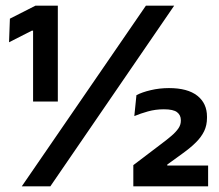

<svg xmlns="http://www.w3.org/2000/svg" viewBox="-20 -659 774 679"><path d="M97 -300V-550.5H92.5L12 -509.5L15 -593L105.5 -639H184.5V-300ZM57 0 496 -639H596L158 0ZM451.5 0V-75L549 -149Q570.5 -165 586.2 -178.5Q602 -192 610.8 -204.8Q619.5 -217.5 619.5 -231.5V-234.5Q619.5 -252 606.2 -262.2Q593 -272.5 559.5 -272.5Q530 -272.5 503.2 -265Q476.5 -257.5 455 -248.5L462.5 -322.5Q482.5 -333 513.2 -340.2Q544 -347.5 577.5 -347.5Q643.5 -347.5 677.8 -320.5Q712 -293.5 712 -246.5V-242Q712 -216 702 -195.2Q692 -174.5 673.2 -155.8Q654.5 -137 626 -116.5L571.5 -77V-61L530 -73.5H716V0Z"/></svg>

Font: Anek Latin SemiBold
Style: Regular
Weight: 600
Designer: Yesha Goshar
Foundry: Ek Type
Version: Version 1.003